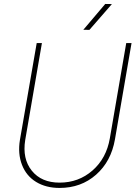

<svg xmlns="http://www.w3.org/2000/svg" viewBox="-20 -925 691 955"><path d="M634.3 -710.9 551.8 -231.9Q532.7 -122.1 458 -56.2Q383.3 9.8 276.4 9.8Q208.5 9.8 159.7 -20Q110.8 -49.8 89.4 -105Q67.9 -160.2 79.1 -229L162.6 -710.9H188.5L105.5 -229Q90.3 -135.3 138.2 -75.9Q186 -16.6 276.4 -16.6Q371.1 -16.6 440.2 -77.1Q509.3 -137.7 526.4 -237.3L607.9 -710.9ZM503.4 -905.3 536.6 -904.8 424.8 -776.4 394.5 -776.9Z"/></svg>

Font: Roboto Thin
Style: Italic
Weight: 250
Italic angle: -12°
Designer: Google
Version: Version 2.134; 2016